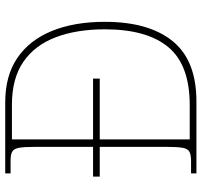

<svg xmlns="http://www.w3.org/2000/svg" viewBox="-38 -716 754 717"><g transform="rotate(-90 338.5 -357.0)"><path d="M50 0V-20H95Q119 -20 130.5 -26Q142 -32 145.5 -51Q149 -70 149 -108V-361H38V-386H149V-605Q149 -644 145.5 -663Q142 -682 131 -688Q120 -694 98 -694H50V-714H315Q415 -714 481.5 -668.5Q548 -623 582 -539.5Q616 -456 616 -342Q616 -178 544 -89Q472 0 319 0ZM305 -25Q455 -25 521.5 -105Q588 -185 588 -342Q588 -447 558.5 -525Q529 -603 467 -646Q405 -689 306 -689H177V-386H404V-361H177V-25Z"/></g></svg>

Font: Noto Serif Tamil Thin
Style: Italic
Weight: 100
Italic angle: -12°
Designer: Indian Type Foundry, Tom Grace, and the Monotype Design Team
Foundry: Monotype Imaging Inc.
Version: Version 2.003; ttfautohint (v1.8.4.7-5d5b)